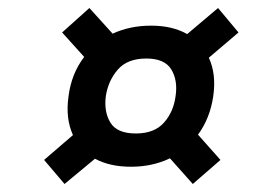

<svg xmlns="http://www.w3.org/2000/svg" viewBox="-20 -537 690 479"><path d="M141 -78 90 -138 162 -200Q143 -242 151 -297Q158 -353 190 -395L135 -456L203 -517L261 -453Q304 -473 357 -473Q410 -473 447 -452L524 -517L575 -456L501 -393Q520 -352 512 -297Q504 -242 474 -201L530 -138L461 -78L404 -142Q360 -121 307 -121Q254 -121 217 -141ZM319 -204Q365 -204 389 -231Q413 -258 418 -297Q424 -336 407.5 -363.5Q391 -391 345 -391Q298 -391 274 -363.5Q250 -336 244 -297Q239 -258 255.5 -231Q272 -204 319 -204Z"/></svg>

Font: Host Grotesk SemiBold
Style: Italic
Weight: 600
Italic angle: -8°
Designer: Doğukan Karapınar based on Poppins by Indian Type Foundry, Jonny Pinhorn
Foundry: Element Type
Version: Version 1.001; ttfautohint (v1.8.4.7-5d5b)